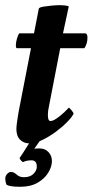

<svg xmlns="http://www.w3.org/2000/svg" viewBox="-41 -548 358 744"><path d="M74.2 7.8Q51.8 7.8 37.1 -6.3Q22.5 -20.5 22.5 -47.9Q22.5 -55.7 24.4 -70.8Q26.4 -85.9 28.8 -100.6Q31.2 -115.2 32.2 -120.1L79.1 -361.3H24.4Q20.5 -361.3 20.5 -373Q20.5 -383.8 24.9 -398.9Q29.3 -414.1 34.2 -418.9H90.8L109.4 -514.6Q110.4 -519.5 128.9 -522.5Q147.5 -525.4 160.2 -526.4Q179.7 -528.3 197.8 -527.8Q215.8 -527.3 225.6 -523.4L203.1 -418.9H288.1Q297.9 -418.9 297.9 -402.3Q297.9 -378.9 286.1 -361.3H192.4L149.4 -139.6Q146.5 -126 145.5 -118.2Q144.5 -110.4 144.5 -102.5Q144.5 -79.1 154.3 -79.1Q164.1 -79.1 178.2 -88.9Q192.4 -98.6 206.1 -111.3Q219.7 -124 225.6 -130.9Q227.5 -130.9 235.8 -121.1Q244.1 -111.3 244.1 -107.4Q238.3 -94.7 219.2 -75.2Q200.2 -55.7 174.3 -36.6Q148.4 -17.6 121.6 -4.9Q94.7 7.8 74.2 7.8ZM78.1 -2H113.3L91.8 28.3Q98.6 27.3 104 27.3Q109.4 27.3 113.3 27.3Q133.8 27.3 147 41.5Q160.2 55.7 160.2 76.2Q160.2 97.7 146 121.1Q131.8 144.5 104.5 160.2Q77.1 175.8 37.1 175.8Q-2 175.8 -15.6 168Q-20.5 156.2 -20.5 143.6Q-20.5 133.8 -13.2 126Q-5.9 118.2 1 118.2Q12.7 118.2 23.4 128.4Q34.2 138.7 51.8 138.7Q75.2 138.7 88.4 126Q101.6 113.3 101.6 97.7Q101.6 73.2 81.1 73.2Q62.5 73.2 47.9 80.1Q45.9 80.1 39.6 72.8Q33.2 65.4 36.1 62.5Q38.1 59.6 47.9 44.9Q57.6 30.3 66.9 15.1Q76.2 0 78.1 -2Z"/></svg>

Font: Crimson Text
Style: Bold Italic
Weight: 700
Italic angle: -11°
Designer: Sebastian Kosch
Foundry: Sebastian Kosch
Version: Version 1.100; ttfautohint (v1.8.4)